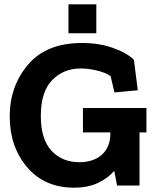

<svg xmlns="http://www.w3.org/2000/svg" viewBox="-20 -859 722 889"><path d="M297 -705V-839H426V-705ZM658 -246H626V0H522L509 -68Q479 -33 432.5 -11.5Q386 10 323 10Q186 10 105.5 -85Q25 -180 25 -320Q25 -460 110 -560Q195 -660 360 -660Q439 -660 503.5 -637Q568 -614 600 -582L618 -441L510 -431L492 -507Q466 -524 426.5 -533Q387 -542 354 -542Q274 -542 221.5 -488Q169 -434 169 -322Q169 -214 218.5 -161Q268 -108 347 -108Q413 -108 452 -143Q491 -178 491 -242V-246H364V-359H658Z"/></svg>

Font: Zilla Slab Bold
Style: Bold
Weight: 700
Designer: Typotheque.com
Foundry: Typotheque type foundry
Version: Version 1.1; 2017; ttfautohint (v1.6)